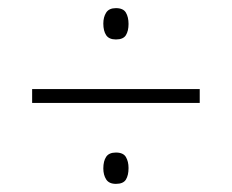

<svg xmlns="http://www.w3.org/2000/svg" viewBox="-20 -589 570 472"><path d="M265 -492Q248 -492 241 -502.5Q234 -513 234 -531Q234 -547 241 -558Q248 -569 265 -569Q283 -569 289.5 -558Q296 -547 296 -530Q296 -513 289.5 -502.5Q283 -492 265 -492ZM59 -336V-370H471V-336ZM265 -137Q248 -137 241 -148Q234 -159 234 -175Q234 -193 241 -203.5Q248 -214 265 -214Q283 -214 289.5 -203Q296 -192 296 -176Q296 -158 289.5 -147.5Q283 -137 265 -137Z"/></svg>

Font: Noto Sans Mono Condensed ExtraLight
Style: Regular
Weight: 200
Width: 3
Designer: Monotype Design Team
Foundry: Monotype Imaging Inc.
Version: Version 2.014; ttfautohint (v1.8.4.7-5d5b)